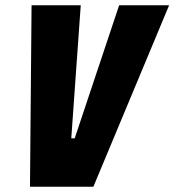

<svg xmlns="http://www.w3.org/2000/svg" viewBox="-20 -710 663 730"><path d="M100 -690H287L251 -184H264L433 -690H623L335 0H94Z"/></svg>

Font: Decalotype Black Italic
Style: Regular
Weight: 900
Italic angle: -12°
Designer: Alfredo Marco Pradil
Foundry: Alfredo Marco Pradil
Version: Version 1.0